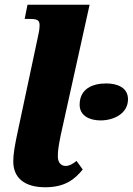

<svg xmlns="http://www.w3.org/2000/svg" viewBox="-20 -780 560 810"><path d="M171 10C257 10 297 -26 329 -65L303 -101C283 -86 272 -80 257 -80C237 -80 224 -95 224 -120C224 -145 227 -164 236 -209L358 -760H96L84 -700H110C143 -700 147 -690 147 -672C147 -657 143 -637 139 -620L57 -235C41 -162 36 -128 36 -99C36 -29 84 10 171 10ZM404 -272C463 -272 520 -303 520 -361C520 -410 476 -428 428 -428C371 -428 316 -406 316 -338C316 -293 356 -272 404 -272Z"/></svg>

Font: Noto Serif SemiCondensed Black
Style: Italic
Weight: 900
Width: 4
Italic angle: -12°
Designer: Monotype Design Team
Foundry: Monotype Imaging Inc.
Version: Version 2.014